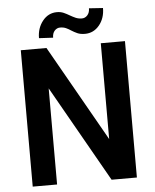

<svg xmlns="http://www.w3.org/2000/svg" viewBox="-59 -947 806 997"><g transform="rotate(-5 343.5 -448.5)"><path d="M515.1 -892.1Q515.1 -838.9 485.4 -802.7Q455.6 -766.6 410.6 -766.6Q386.7 -766.6 370.6 -773.9Q354.5 -781.2 340.8 -790Q328.6 -798.3 315.2 -804.4Q301.8 -810.5 284.2 -810.5Q267.6 -810.5 255.6 -797.4Q243.7 -784.2 243.7 -761.2L170.4 -765.1Q170.4 -817.4 200 -854.5Q229.5 -891.6 274.9 -891.6Q293.9 -891.6 309.6 -884.8Q325.2 -877.9 339.8 -869.1Q354 -860.8 368.9 -854.2Q383.8 -847.7 401.4 -847.7Q418.5 -847.7 430.4 -861.1Q442.4 -874.5 442.4 -897ZM613.8 0H481.9L197.8 -501V0H70.8V-710.9H204.6L487.8 -211.4V-710.9H613.8Z"/></g></svg>

Font: Robert Sans
Style: Bold
Weight: 700
Designer: Christian Robertson (extended by Adam Twardoch)
Foundry: Google
Version: Version 12.135;April 2, 2019;FontCreator 11.5.0.2425 64-bit;